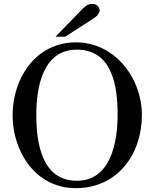

<svg xmlns="http://www.w3.org/2000/svg" viewBox="-20 -955 818 989"><path d="M44.9 -361.8C44.9 -172.9 164.1 14.2 370.1 14.2C585.9 14.2 710.9 -161.1 710.9 -361.8C710.9 -554.2 570.8 -736.8 371.1 -736.8C164.1 -736.8 44.9 -551.8 44.9 -361.8ZM167 -363.8C167 -501 198.2 -699.2 376 -699.2C561 -699.2 585.9 -505.9 585.9 -363.8C585.9 -225.1 551.8 -23.9 376 -23.9C192.9 -23.9 167 -224.1 167 -363.8ZM266.1 -766.1C265.1 -765.1 315.9 -766.1 315.9 -766.1L457 -856.9C472.2 -865.2 493.2 -882.8 493.2 -901.9C493.2 -916 480 -935.1 457 -935.1C430.2 -935.1 418 -921.9 399.9 -903.8Z"/></svg>

Font: MusGlyphs-Text
Style: Regular
Weight: 400
Version: Version 2.1.1